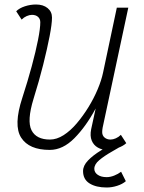

<svg xmlns="http://www.w3.org/2000/svg" viewBox="-20 -652 640 853"><path d="M76 -565 52 -602Q66 -616 90.5 -624Q115 -632 140 -632Q172 -632 191.5 -616Q211 -600 211 -574Q211 -546 200.5 -491.5Q190 -437 172 -365Q154 -293 129 -213Q99 -115 120 -73.5Q141 -32 202 -32Q232 -32 262.5 -51.5Q293 -71 321 -104Q349 -137 373 -176Q397 -215 414 -255.5Q431 -296 438 -330L499 -618H550L436 -85Q435 -80 434.5 -74.5Q434 -69 434 -65Q434 -50 444.5 -41Q455 -32 471 -32Q482 -32 494.5 -37.5Q507 -43 517 -53L541 -16Q527 -3 503 5.5Q479 14 453 14Q433 14 414.5 3.5Q396 -7 387.5 -27.5Q379 -48 385 -78L405 -170Q362 -90 310.5 -38Q259 14 201 14Q109 14 74 -40.5Q39 -95 79 -217Q103 -291 121 -357.5Q139 -424 149 -475Q159 -526 159 -553Q159 -568 149 -577Q139 -586 122 -586Q111 -586 98.5 -580.5Q86 -575 76 -565ZM454 181Q407 181 378 163Q349 145 349 108Q349 84 371 61Q393 38 429 16Q465 -6 505 -25L540 -15Q508 4 475.5 22.5Q443 41 421 59.5Q399 78 399 98Q399 114 414 124.5Q429 135 454 135Q470 135 487.5 128Q505 121 518 111L539 153Q524 166 500.5 173.5Q477 181 454 181Z"/></svg>

Font: Victor Mono Thin
Style: Italic
Weight: 100
Italic angle: -12°
Monospace: yes
Designer: Rune Bjørnerås
Version: Version 1.561;gftools[0.9.30]